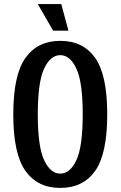

<svg xmlns="http://www.w3.org/2000/svg" viewBox="-20 -910 590 940"><path d="M240 -760 165 -890H280L315 -760ZM45 -350Q45 -543 104.5 -626.5Q164 -710 275 -710Q387 -710 446 -626.5Q505 -543 505 -350Q505 -157 446 -73.5Q387 10 275 10Q164 10 104.5 -73.5Q45 -157 45 -350ZM385 -350Q385 -508 354 -574Q323 -640 275 -640Q227 -640 196 -574Q165 -508 165 -350Q165 -192 196 -126Q227 -60 275 -60Q323 -60 354 -126Q385 -192 385 -350Z"/></svg>

Font: Cuprum
Style: Bold
Weight: 700
Designer: Jovanny Lemonad
Foundry: Jovanny Lemonad
Version: Version 2.000